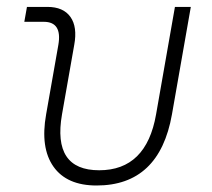

<svg xmlns="http://www.w3.org/2000/svg" viewBox="-20 -538 626 567"><path d="M265.1 9.8Q177.2 9.8 137.9 -45.9Q98.6 -101.6 116.2 -200.2L152.3 -405.3Q164.1 -473.6 109.4 -473.6H51.8L59.6 -517.6H120.1Q167 -517.6 188 -488Q209 -458.5 199.2 -405.3L163.1 -200.2Q134.3 -35.2 272.9 -35.2Q412.1 -35.2 440.9 -200.2L496.6 -517.6H543.5L487.8 -200.2Q450.7 9.8 265.1 9.8Z"/></svg>

Font: Cascadia Mono NF ExtraLight
Style: Italic
Weight: 200
Italic angle: -10°
Monospace: yes
Designer: Aaron Bell
Foundry: Saja Typeworks
Version: Version 2404.023; ttfautohint (v1.8.4)